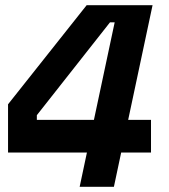

<svg xmlns="http://www.w3.org/2000/svg" viewBox="-20 -720 652 740"><path d="M314 -700H568L474 -258H562V-132H447L419 0H287L315 -132H11V-318ZM122 -276V-258H342L422 -634H404Z"/></svg>

Font: Space Mono
Style: Bold Italic
Weight: 700
Italic angle: -12°
Monospace: yes
Designer: Colophon Foundry / Benjamin Critton
Foundry: Colophon Foundry
Version: Version 1.000;PS 1.000;hotconv 1.0.81;makeotf.lib2.5.63406